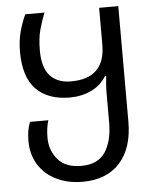

<svg xmlns="http://www.w3.org/2000/svg" viewBox="-55 -582 706 878"><g transform="rotate(-5 298.0 -143.0)"><path d="M289 250Q221 250 168.5 224Q116 198 87 151.5Q58 105 58 43Q58 14 62 -6.5Q66 -27 73 -44H157Q146 -11 146 35Q146 93 181.5 135Q217 177 289 177Q366 177 399.5 126Q433 75 433 -10V-147Q433 -167 434.5 -186Q436 -205 438 -222H432Q407 -181 362.5 -160Q318 -139 265 -139Q164 -139 109.5 -195Q55 -251 55 -367Q55 -418 66.5 -460Q78 -502 94 -536H182Q167 -497 156.5 -459Q146 -421 146 -365Q146 -286 180 -249Q214 -212 276 -212Q433 -212 433 -367V-536H521V-6Q521 116 460 183Q399 250 289 250Z"/></g></svg>

Font: Go Noto Kurrent-Regular
Style: Regular
Weight: 400
Designer: Monotype Design Team
Foundry: Monotype Imaging Inc.
Version: Version 2.012; ttfautohint (v1.8.4.7-5d5b)